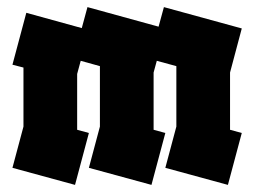

<svg xmlns="http://www.w3.org/2000/svg" viewBox="-20 -520 715 540"><path d="M191 0 15 -48 46 -164V-330L15 -338L54 -484L210 -441L226 -500L426 -445L441 -500L660 -440L627 -316V-155L660 -146L621 0L445 -48L476 -164V-334L421 -349L412 -316V-155L445 -146L406 0L230 -48L261 -164V-334L207 -349L197 -312V-155L230 -146Z"/></svg>

Font: Blaka Ink
Style: Regular
Weight: 400
Designer: Mohamed Gaber
Foundry: Kief Type Foundry
Version: Version 1.003; ttfautohint (v1.8.4.7-5d5b)